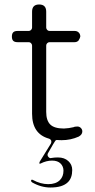

<svg xmlns="http://www.w3.org/2000/svg" viewBox="-20 -629 422 856"><path d="M186 -577Q186 -577 186 -506Q186 -500 191 -495Q195 -491 201 -491H313Q324 -491 331 -484Q338 -477 338 -466Q337 -459 330 -448Q323 -441 313 -441H201Q195 -441 190.5 -436.5Q186 -432 186 -426V-130Q186 -92 204 -74Q222 -56 265 -56Q288 -57 308 -62Q311 -63 313 -64Q320 -65 325 -65Q334 -65 340.5 -58.5Q347 -52 347 -43Q347 -29 331 -20Q295 -4 255 -4Q243 -4 240 -4.5Q237 -5 233.5 -5Q230 -5 227 -2Q224 1 194 54Q192 57 192 62Q192 67 196.5 71.5Q201 76 204.5 76Q208 76 215.5 74.5Q223 73 239 73Q267 73 284.5 89Q302 105 302 129Q302 164 283 183Q259 207 205 207Q163 207 123 184Q118 179 118 177.5Q118 176 120 173Q121 172 122.5 172Q124 172 126 173Q161 192 195 192Q229 192 247 174Q263 158 263 132Q263 113 250 100Q237 87 212 87Q187 87 161 100Q160 101 158 101Q157 100 155 99Q155 97 157 92L207 11Q209 7 209 2Q209 -3 205.5 -6.5Q202 -10 198 -11Q123 -32 123 -122V-426Q123 -432 118 -437Q114 -441 108 -441H58Q45 -441 39 -447Q33 -453 33 -466Q33 -479 39 -485Q45 -491 58 -491H108Q114 -491 118.5 -495.5Q123 -500 123 -506V-577Q123 -609 154.5 -609Q186 -609 186 -577Z"/></svg>

Font: Kurewa Gothic CJK TC Regular
Style: Regular
Weight: 400
Designer: Max Yao
Foundry: Max-Everyday
Version: Version 1.071; ttfautohint (v1.8.3)